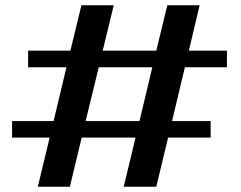

<svg xmlns="http://www.w3.org/2000/svg" viewBox="-20 -702 918 731"><path d="M684 -446 635 -241H782V-178H620L575 9H451L496 -178H291L246 9H124L169 -178H26V-241H184L233 -446H87V-509H248L290 -682H413L371 -509H575L617 -682H740L699 -509H844V-446ZM560 -446H356L306 -241H511Z"/></svg>

Font: Taviraj
Style: Bold
Weight: 700
Designer: Katatrad Team
Foundry: CadsonDemak
Version: Version 1.001